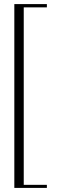

<svg xmlns="http://www.w3.org/2000/svg" viewBox="-20 -821 277 938"><path d="M50 97V-801H209V-785H96V82H209V97Z"/></svg>

Font: Indiction Unicode
Style: Normal
Weight: 500
Version: Version 1.1